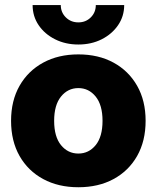

<svg xmlns="http://www.w3.org/2000/svg" viewBox="-20 -748 636 779"><path d="M297.9 11.7Q216.8 11.7 155.3 -21.5Q93.8 -54.7 59.3 -115.2Q24.9 -175.8 24.9 -257.8Q24.9 -339.4 59.3 -399.9Q93.8 -460.4 155.3 -493.9Q216.8 -527.3 297.9 -527.3Q379.4 -527.3 440.7 -493.9Q502 -460.4 536.4 -399.9Q570.8 -339.4 570.8 -257.8Q570.8 -175.8 536.4 -115.2Q502 -54.7 440.7 -21.5Q379.4 11.7 297.9 11.7ZM297.9 -125Q340.3 -125 368.2 -159.2Q396 -193.4 396 -257.8Q396 -321.8 368.2 -356.2Q340.3 -390.6 297.9 -390.6Q255.4 -390.6 227.5 -356.2Q199.7 -321.8 199.7 -257.8Q199.7 -193.4 227.5 -159.2Q255.4 -125 297.9 -125ZM297.9 -567.4Q245.6 -567.4 203.4 -588.6Q161.1 -609.9 136.7 -646Q112.3 -682.1 112.3 -727.5H226.6Q226.6 -697.8 247.1 -677.5Q267.6 -657.2 297.9 -657.2Q328.1 -657.2 348.4 -677.5Q368.7 -697.8 368.7 -727.5H483.9Q483.9 -682.1 459.2 -646Q434.6 -609.9 392.6 -588.6Q350.6 -567.4 297.9 -567.4Z"/></svg>

Font: Inter Display Extra Bold
Style: Regular
Weight: 800
Designer: Rasmus Andersson
Foundry: rsms
Version: Version 4.000;git-4fc901f